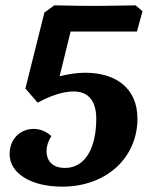

<svg xmlns="http://www.w3.org/2000/svg" viewBox="-20 -690 562 718"><path d="M212 8C382 8 494 -104 494 -246C494 -362 411 -418 299 -418C269 -418 236 -413 203 -405L244 -572H492L513 -648L487 -670C412 -669 378 -668 345 -668C304 -668 272 -668 183 -670L146 -643L75 -359L121 -306C168 -332 216 -348 255 -348C305 -348 340 -319 340 -246C340 -142 302 -62 223 -62C174 -62 154 -91 154 -125C154 -143 160 -162 172 -181C154 -198 130 -208 106 -208C61 -208 16 -176 16 -113C16 -42 96 8 212 8Z"/></svg>

Font: Caladea
Style: Bold Italic
Weight: 700
Italic angle: -9°
Designer: Carolina Giovagnoli and Andres Torresi
Foundry: Carolina Giovagnoli & Andres Torresi
Version: Version 1.001;hotconv 1.0.109;makeotfexe 2.5.65596